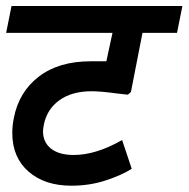

<svg xmlns="http://www.w3.org/2000/svg" viewBox="-50 -602 614 625"><path d="M92.5 -195Q90 -180 90 -175Q90 -138.8 116.2 -118.1Q142.5 -97.5 190 -97.5Q262.5 -97.5 347.5 -146.2L378.8 -52.5Q345 -31.2 293.1 -14.4Q241.2 2.5 182.5 2.5Q95 2.5 42.5 -43.8Q-10 -90 -10 -168.8Q-10 -193.8 -5 -217.5Q11.2 -302.5 76.2 -352.5Q141.2 -402.5 245 -402.5H296.2L316.2 -495H-30L-12.5 -582.5H543.8L526.2 -495H413.8L376.2 -302.5L366.2 -293.8L332.5 -297.5Q277.5 -305 248.8 -305Q183.8 -305 143.1 -275.6Q102.5 -246.2 92.5 -195Z"/></svg>

Font: Cambay
Style: Bold Italic
Weight: 700
Italic angle: -11°
Designer: Pooja Saxena
Foundry: Pooja Saxena
Version: Version 1.006;PS 001.006;hotconv 1.0.70;makeotf.lib2.5.58329